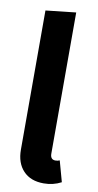

<svg xmlns="http://www.w3.org/2000/svg" viewBox="-88 -796 435 852"><g transform="rotate(10 129.5 -370.0)"><path d="M48 -114V-741L184 -756V-120Q184 -93 207 -93Q218 -93 226 -97L252 -3Q216 16 173 16Q114 16 81 -19Q48 -54 48 -114Z"/></g></svg>

Font: Fira Sans Compressed SemiBold
Style: Regular
Weight: 600
Width: 1
Designer: bBox Type GmbH & Carrois Corporate GbR & Edenspiekermann AG
Foundry: bBox Type GmbH & Carrois Corporate GbR & Edenspiekermann AG
Version: Version 4.301